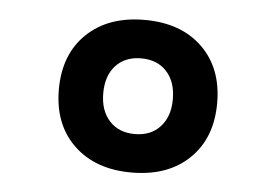

<svg xmlns="http://www.w3.org/2000/svg" viewBox="-37 -750 659 459"><g transform="rotate(5 293.0 -520.0)"><path d="M293 -336.9Q206.1 -336.9 154.5 -386.5Q103 -436 103 -520Q103 -604 154.5 -653.6Q206.1 -703.1 293 -703.1Q380.4 -703.1 431.6 -653.6Q482.9 -604 482.9 -520Q482.9 -436 431.6 -386.5Q380.4 -336.9 293 -336.9ZM293 -429.2Q331.5 -429.2 354 -453.9Q376.5 -478.5 376.5 -520Q376.5 -562 354 -586.4Q331.5 -610.8 293 -610.8Q254.4 -610.8 231.9 -586.4Q209.5 -562 209.5 -520Q209.5 -478.5 231.9 -453.9Q254.4 -429.2 293 -429.2Z"/></g></svg>

Font: CaskaydiaCove NFP SemiBold
Style: Regular
Weight: 600
Designer: Aaron Bell
Foundry: Saja Typeworks
Version: Version 2111.001; VTT 6.35;Nerd Fonts 3.1.1